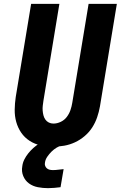

<svg xmlns="http://www.w3.org/2000/svg" viewBox="-20 -755 640 999"><path d="M258 8Q224 8 192.5 1.5Q161 -5 134.5 -22Q108 -39 90.5 -64.5Q73 -90 64.5 -120.5Q56 -151 56.5 -184.5Q57 -218 62 -251L142 -735H289L206 -231Q204 -218 202.5 -205Q201 -192 202 -179.5Q203 -167 206 -155Q209 -143 216 -133Q223 -123 234 -117.5Q245 -112 258 -112Q277 -112 296 -121Q315 -130 327.5 -146.5Q340 -163 346.5 -182Q353 -201 356 -220L441 -735H588L500 -201Q495 -173 485.5 -145Q476 -117 460 -92Q444 -67 420.5 -47Q397 -27 370 -14.5Q343 -2 314.5 3Q286 8 258 8ZM230 224Q203 224 177 219Q151 214 131 199.5Q111 185 101 161Q91 137 96 110Q98 92 106.5 75Q115 58 127 43Q139 28 153.5 15Q168 2 184 -8H307L306 0Q290 4 275 13Q260 22 248 34Q236 46 226 60.5Q216 75 214 91Q212 100 215 108Q218 116 224 121Q230 126 238 128Q246 130 255 130Q269 130 283 128Q297 126 311 125L295 219Q279 221 262.5 222.5Q246 224 230 224Z"/></svg>

Font: Iosevka Heavy Extended Oblique
Style: Regular
Weight: 900
Width: 7
Italic angle: -9°
Monospace: yes
Designer: Belleve Invis
Foundry: Belleve Invis
Version: Version 32.5.0; ttfautohint (v1.8.4)